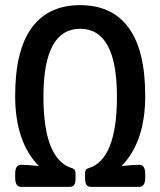

<svg xmlns="http://www.w3.org/2000/svg" viewBox="-20 -727 624 747"><path d="M62 0Q39 0 39 -36V-50Q39 -86 62 -86Q74 -86 93.5 -84.5Q113 -83 131 -81Q39 -175 39 -354Q39 -531 103.5 -619Q168 -707 292 -707Q416 -707 480.5 -619Q545 -531 545 -354Q545 -175 453 -81Q471 -83 490.5 -84.5Q510 -86 522 -86Q545 -86 545 -50V-36Q545 0 522 0H334Q322 0 316.5 -7.5Q311 -15 311 -34V-48Q311 -58 312.5 -63.5Q314 -69 323 -72Q435 -105 435 -351Q435 -615 292 -615Q149 -615 149 -351Q149 -105 262 -72Q270 -69 272 -63.5Q274 -58 274 -48V-34Q274 -15 268.5 -7.5Q263 0 251 0Z"/></svg>

Font: Asap Condensed Medium
Style: Regular
Weight: 500
Width: 3
Designer: Pablo Cosgaya
Foundry: Omnibus-Type
Version: Version 3.001; ttfautohint (v1.8.4.7-5d5b)